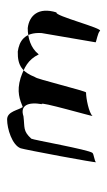

<svg xmlns="http://www.w3.org/2000/svg" viewBox="99 -431 302 540"><g transform="rotate(-90 250.0 -161.0)"><path d="M103 -254C100 -247 60 -35 64 -42C65 -46 87 -48 90 -52C99 -62 127 -221 130 -224C152 -248 161 -242 193 -246C223 -256 234 -234 227 -194C237 -206 191 -48 194 -52C203 -62 243 -70 260 -70C264 -70 299 -214 303 -213C317 -248 334 -263 375 -262C403 -258 430 -244 427 -195L401 -43C403 -41 428 -37 433 -31C440 -20 476 -161 485 -153C501 -204 476 -230 441 -234C414 -234 385 -226 367 -203C352 -234 329 -244 301 -254C262 -266 239 -256 219 -248C210 -260 207 -292 184 -292C158 -292 112 -278 103 -254Z"/></g></svg>

Font: pokerface
Style: oblique
Weight: 400
Version: Version 1